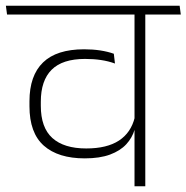

<svg xmlns="http://www.w3.org/2000/svg" viewBox="-36 -648 648 668"><path d="M469.5 -607.5H432V0H469.5ZM369 -597.5H593L589 -628H364.5ZM-11.5 -597.5H542.5L538.5 -628H-15.5ZM66.5 -278.5Q66.5 -185.5 116.5 -141.2Q166.5 -97 259 -97Q311 -97 346.8 -110.2Q382.5 -123.5 403.2 -146Q424 -168.5 432.5 -197.5H436L433 -240Q420 -186.5 378 -159Q336 -131.5 264 -131.5Q186.5 -131.5 146.2 -167.8Q106 -204 106 -280V-294Q106 -368 143.8 -405.5Q181.5 -443 260 -443Q289.5 -443 315 -439.2Q340.5 -435.5 364 -427L360 -461Q339 -468.5 313 -472.5Q287 -476.5 256.5 -476.5Q161 -476.5 113.8 -430.8Q66.5 -385 66.5 -295.5Z"/></svg>

Font: Anek Devanagari ExtraLight
Style: Regular
Weight: 250
Designer: Kailash Malviya (Devanagari) & Yesha Goshar (Latin)
Foundry: Ek Type
Version: Version 1.003